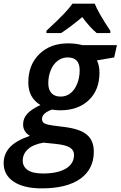

<svg xmlns="http://www.w3.org/2000/svg" viewBox="-79 -786 657 1046"><path d="M558.1 -540 543 -473.1 449.2 -457Q462.9 -428.7 462.9 -390.1Q462.9 -295.9 404.8 -240.5Q346.7 -185.1 249 -185.1Q223.6 -185.1 204.1 -189Q149.9 -169.4 149.9 -138.2Q149.9 -119.6 165.3 -112.8Q180.7 -106 210 -102.1L272 -94.2Q357.9 -83.5 395 -51.5Q432.1 -19.5 432.1 40Q432.1 135.7 358.4 188Q284.7 240.2 148.9 240.2Q49.8 240.2 -4.6 203.6Q-59.1 167 -59.1 103Q-59.1 52.7 -25.1 16.1Q8.8 -20.5 84 -45.9Q46.9 -67.9 46.9 -107.9Q46.9 -141.6 69.6 -166.3Q92.3 -190.9 141.1 -213.9Q75.2 -253.4 75.2 -336.9Q75.2 -432.6 135 -491.2Q194.8 -549.8 293 -549.8Q332 -549.8 371.1 -540ZM158.2 -8.8Q103.5 0 74.2 25.9Q44.9 51.8 44.9 89.8Q44.9 121.6 72 140.4Q99.1 159.2 154.8 159.2Q234.4 159.2 279.3 132.8Q324.2 106.4 324.2 57.1Q324.2 32.2 302.2 18.1Q280.3 3.9 225.1 -2ZM290 -473.1Q258.3 -473.1 234.4 -454.3Q210.4 -435.5 197.3 -403.1Q184.1 -370.6 184.1 -332Q184.1 -297.4 201.4 -278.6Q218.8 -259.8 251 -259.8Q282.7 -259.8 305.9 -278.8Q329.1 -297.9 342 -331.1Q355 -364.3 355 -403.8Q355 -473.1 290 -473.1ZM522 -606H447.8Q410.6 -636.7 369.1 -692.9Q305.2 -639.2 253.9 -606H173.8V-618.2Q241.2 -680.7 272 -713.6Q302.7 -746.6 315.9 -766.1H437Q455.6 -717.8 522 -618.2Z"/></svg>

Font: Open Sans Semibold
Style: Italic
Weight: 600
Italic angle: -12°
Foundry: Ascender Corporation
Version: Version 1.10